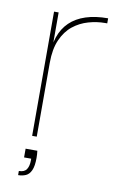

<svg xmlns="http://www.w3.org/2000/svg" viewBox="-84 -599 506 822"><g transform="rotate(10 169.0 -188.0)"><path d="M67 59H118Q119 66 119.5 74.5Q120 83 120 90Q120 125 111.5 144Q103 163 88 169.5Q73 176 55 176V158Q79 158 88.5 143.5Q98 129 98 104V97H67ZM105 -321 98 -341Q98 -393 111.5 -432.5Q125 -472 152.5 -498.5Q180 -525 221.5 -538.5Q263 -552 318 -552V-530H309Q273 -530 236.5 -519.5Q200 -509 170.5 -485.5Q141 -462 123 -421.5Q105 -381 105 -321ZM85 0V-540H105V0Z"/></g></svg>

Font: Poppins Devanagari Thin
Style: Regular
Weight: 100
Designer: Ninad Kale (Devanagari), Jonny Pinhorn (Latin)
Foundry: Indian Type Foundry
Version: 4.005